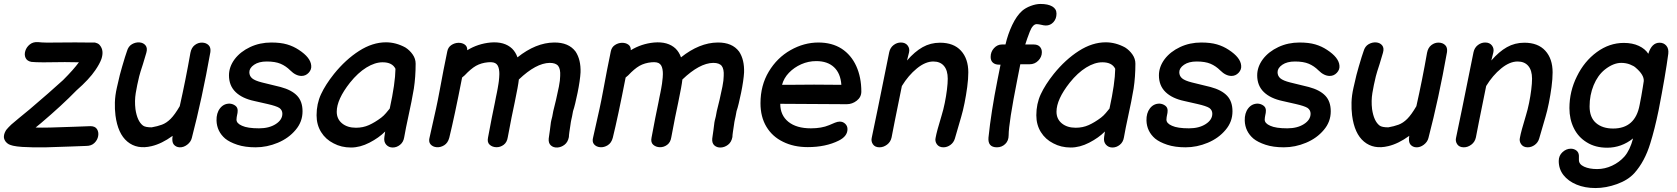

<svg xmlns="http://www.w3.org/2000/svg" viewBox="-57 -745 8482 971"><path d="M177 0Q227 -1 299 -4Q371 -7 379 -7Q405 -7 420.5 -22Q436 -37 439.5 -57Q443 -77 433.5 -92Q424 -107 400 -107Q392 -107 320 -104Q249 -101 197 -100Q152 -99 123 -100L151 -123Q256 -212 330 -288Q394 -344 425 -390Q447 -422 456 -447Q470 -490 448 -516Q442 -524 432 -527L426 -529Q424 -529 422 -530H379Q332 -531 250 -530Q167 -528 136 -532Q111 -534 94 -520.5Q77 -507 71 -487.5Q65 -468 72.5 -452Q80 -436 102 -432Q138 -428 271 -431Q304 -431 342 -430Q316 -394 262 -340Q194 -278 94 -193L38 -147L0 -115L-14 -101Q-19 -96 -22 -92Q-26 -88 -29 -82Q-39 -64 -37 -47Q-32 -26 -12 -15Q-3 -11 9 -8Q26 -4 55 -2Q99 1 177 0Z M851 0Q871 1 889.5 -13Q908 -27 913 -47Q965 -246 1007 -482Q1010 -505 997.5 -517Q985 -529 965 -529.5Q945 -530 928 -517Q911 -504 906 -478Q882 -341 852 -208Q827 -165 806 -144Q785 -123 762 -114.5Q739 -106 710 -101Q678 -101 666 -110Q637 -132 628 -193Q623 -235 629.5 -274.5Q636 -314 647 -359Q652 -379 666 -421Q679 -463 683 -478Q690 -502 679 -515.5Q668 -529 648.5 -530.5Q629 -532 610.5 -521.5Q592 -511 585 -486Q582 -479 575 -456Q568 -433 560.5 -407.5Q553 -382 549 -366Q543 -341 534 -301.5Q525 -262 524 -227Q523 -193 527 -161Q539 -69 587 -29Q636 12 710 -6Q761 -18 816 -58Q811 -27 822 -14Q833 -1 851 0Z M1236 0Q1293 0 1348 -23Q1403 -46 1438 -88Q1473 -129 1473 -182Q1473 -232 1445.5 -261Q1418 -290 1362 -305Q1340 -311 1268 -328Q1232 -337 1218 -349Q1204 -361 1204 -380Q1204 -401 1228 -417.5Q1252 -434 1292 -434Q1335 -434 1362 -422.5Q1389 -411 1411 -389Q1439 -361 1468 -361Q1489 -361 1504 -377Q1519 -393 1517 -413Q1514 -454 1454 -493Q1427 -511 1394.5 -520.5Q1362 -530 1315 -530Q1257 -530 1208 -507Q1159 -484 1130 -446Q1101 -407 1101 -364Q1101 -312 1134.5 -279.5Q1168 -247 1230 -234Q1272 -225 1296 -219Q1340 -209 1356 -199Q1371 -188 1371 -170Q1371 -139 1337.5 -117.5Q1304 -96 1253 -96Q1195 -96 1167 -109Q1139 -121 1139 -140Q1139 -146 1140 -152Q1141 -158 1142 -163Q1145 -174 1145 -186Q1145 -202 1132.5 -211Q1120 -220 1104 -221Q1074 -221 1055.5 -197Q1037 -173 1038 -135Q1040 -80 1082 -44Q1104 -26 1143 -13Q1182 0 1236 0Z M1718 1Q1764 1 1811.5 -23.5Q1859 -48 1891 -80L1887 -53Q1883 -28 1896 -13.5Q1909 1 1929 1Q1949 1 1966 -12.5Q1983 -26 1987 -50Q1995 -96 2009 -160Q2025 -232 2036 -297Q2045 -356 2045 -423Q2045 -448 2030 -469.5Q2015 -491 1993 -505Q1945 -531 1895 -531Q1827 -531 1759 -487.5Q1691 -444 1632 -371Q1589 -317 1566.5 -268.5Q1544 -220 1544 -162Q1544 -114 1567 -77Q1590 -40 1630 -20Q1669 1 1718 1ZM1743 -99Q1700 -99 1673 -121Q1646 -143 1646 -180Q1646 -242 1713 -327Q1753 -377 1796 -403.5Q1839 -430 1878 -430Q1927 -430 1943 -397Q1942 -324 1914 -196Q1906 -186 1895 -173Q1884 -160 1871 -150Q1839 -126 1809 -112.5Q1779 -99 1743 -99Z M2718 -44Q2716 -21 2729 -9.5Q2742 2 2761.5 1Q2781 0 2798 -13Q2815 -26 2820 -52Q2820 -60 2822.5 -77.5Q2825 -95 2827.5 -110.5Q2830 -126 2830 -128L2832 -138L2836 -156L2841 -183Q2846 -197 2852 -222Q2858 -247 2864 -276Q2870 -305 2874 -332.5Q2878 -360 2879 -379Q2881 -443 2854 -484Q2819 -531 2745 -530Q2653 -529 2560 -455Q2551 -481 2533 -499Q2494 -536 2424 -530Q2360 -524 2306 -491Q2307 -510 2293.5 -519.5Q2280 -529 2261 -528.5Q2242 -528 2225.5 -517Q2209 -506 2205 -485Q2196 -443 2186 -391Q2176 -339 2166.5 -287.5Q2157 -236 2148 -195Q2141 -163 2116 -52Q2109 -28 2120.5 -15Q2132 -2 2151.5 -0.5Q2171 1 2189.5 -10.5Q2208 -22 2215 -48Q2241 -153 2280 -353Q2287 -358 2293 -364Q2324 -397 2350 -412Q2377 -427 2411 -430Q2442 -433 2454 -421Q2466 -410 2468 -382Q2469 -373 2467.5 -353Q2466 -333 2464 -322Q2463 -314 2460 -298Q2457 -282 2456 -277L2451 -253L2446 -227Q2432 -162 2411 -49Q2406 -25 2419.5 -13Q2433 -1 2453 -0.5Q2473 0 2490 -12.5Q2507 -25 2511 -51Q2532 -164 2546 -227Q2564 -313 2567 -343Q2654 -426 2723 -427Q2754 -427 2766 -411.5Q2778 -396 2776 -361Q2776 -340 2769.5 -307Q2763 -274 2755 -240Q2747 -206 2741 -183L2736 -156L2731 -136L2729 -126Q2729 -126 2727.5 -114Q2726 -102 2724 -86.5Q2722 -71 2720 -58.5Q2718 -46 2718 -44Z M3545 -44Q3543 -21 3556 -9.5Q3569 2 3588.5 1Q3608 0 3625 -13Q3642 -26 3647 -52Q3647 -60 3649.5 -77.5Q3652 -95 3654.5 -110.5Q3657 -126 3657 -128L3659 -138L3663 -156L3668 -183Q3673 -197 3679 -222Q3685 -247 3691 -276Q3697 -305 3701 -332.5Q3705 -360 3706 -379Q3708 -443 3681 -484Q3646 -531 3572 -530Q3480 -529 3387 -455Q3378 -481 3360 -499Q3321 -536 3251 -530Q3187 -524 3133 -491Q3134 -510 3120.5 -519.5Q3107 -529 3088 -528.5Q3069 -528 3052.5 -517Q3036 -506 3032 -485Q3023 -443 3013 -391Q3003 -339 2993.5 -287.5Q2984 -236 2975 -195Q2968 -163 2943 -52Q2936 -28 2947.5 -15Q2959 -2 2978.5 -0.5Q2998 1 3016.5 -10.5Q3035 -22 3042 -48Q3068 -153 3107 -353Q3114 -358 3120 -364Q3151 -397 3177 -412Q3204 -427 3238 -430Q3269 -433 3281 -421Q3293 -410 3295 -382Q3296 -373 3294.5 -353Q3293 -333 3291 -322Q3290 -314 3287 -298Q3284 -282 3283 -277L3278 -253L3273 -227Q3259 -162 3238 -49Q3233 -25 3246.5 -13Q3260 -1 3280 -0.5Q3300 0 3317 -12.5Q3334 -25 3338 -51Q3359 -164 3373 -227Q3391 -313 3394 -343Q3481 -426 3550 -427Q3581 -427 3593 -411.5Q3605 -396 3603 -361Q3603 -340 3596.5 -307Q3590 -274 3582 -240Q3574 -206 3568 -183L3563 -156L3558 -136L3556 -126Q3556 -126 3554.5 -114Q3553 -102 3551 -86.5Q3549 -71 3547 -58.5Q3545 -46 3545 -44Z M4028 -1Q4119 -1 4185 -34Q4229 -56 4229 -92Q4229 -108 4217.5 -119Q4206 -130 4190 -130Q4179 -130 4165.5 -124.5Q4152 -119 4136 -112Q4098 -96 4044 -96Q3971 -96 3930 -129Q3889 -162 3889 -220L4225 -218Q4253 -218 4276 -236Q4299 -254 4299 -282Q4299 -354 4273.5 -410.5Q4248 -467 4199 -499Q4150 -530 4082 -530Q4009 -530 3941 -491.5Q3873 -453 3831 -383Q3789 -313 3789 -223Q3789 -154 3819 -104Q3849 -54 3903 -28Q3957 -1 4028 -1ZM3898 -316Q3907 -350 3933 -377Q3959 -404 3995 -420Q4031 -436 4071 -436Q4128 -436 4161 -405Q4194 -374 4198 -316Q4136 -317 4060 -317Q3983 -316 3924 -316H3898Z M4391 0Q4411 0 4429 -13.5Q4447 -27 4452 -50L4468 -132L4504 -310Q4537 -364 4580 -399Q4623 -434 4663 -434Q4698 -434 4717 -411.5Q4736 -389 4736 -347Q4736 -324 4732 -291.5Q4728 -259 4721 -224.5Q4714 -190 4705 -161Q4680 -79 4675 -50Q4670 -31 4681 -15.5Q4692 0 4714 0Q4733 0 4749.5 -12Q4766 -24 4772 -44Q4797 -132 4804 -154Q4813 -184 4821 -224Q4829 -264 4834.5 -305Q4840 -346 4840 -379Q4840 -448 4803 -488.5Q4766 -529 4697 -529Q4649 -529 4609 -506.5Q4569 -484 4530 -439L4540 -479Q4545 -499 4533.5 -514.5Q4522 -530 4499 -530Q4479 -530 4462 -517Q4445 -504 4440 -481Q4369 -128 4352 -50Q4347 -31 4357.5 -15.5Q4368 0 4391 0Z M4985 0Q5009 0 5026.5 -16.5Q5044 -33 5044 -61Q5044 -122 5088 -344L5103 -420H5150Q5176 -420 5194 -438.5Q5212 -457 5212 -481Q5212 -498 5201.5 -509Q5191 -520 5171 -520H5128Q5137 -549 5151 -585Q5166 -623 5186 -623Q5191 -623 5196.5 -622Q5202 -621 5207 -620Q5223 -616 5232 -616Q5255 -616 5270.5 -633Q5286 -650 5286 -676Q5286 -700 5264.5 -712.5Q5243 -725 5205 -725Q5182 -725 5155.5 -715Q5129 -705 5112 -690Q5084 -665 5062 -618.5Q5040 -572 5028 -520H5010Q4987 -520 4970 -501.5Q4953 -483 4953 -457Q4953 -438 4964.5 -428Q4976 -418 4995 -418H5003L4988 -343Q4955 -177 4942 -49Q4938 0 4985 0Z M5358 1Q5404 1 5451.5 -23.5Q5499 -48 5531 -80L5527 -53Q5523 -28 5536 -13.5Q5549 1 5569 1Q5589 1 5606 -12.5Q5623 -26 5627 -50Q5635 -96 5649 -160Q5665 -232 5676 -297Q5685 -356 5685 -423Q5685 -448 5670 -469.5Q5655 -491 5633 -505Q5585 -531 5535 -531Q5467 -531 5399 -487.5Q5331 -444 5272 -371Q5229 -317 5206.5 -268.5Q5184 -220 5184 -162Q5184 -114 5207 -77Q5230 -40 5270 -20Q5309 1 5358 1ZM5383 -99Q5340 -99 5313 -121Q5286 -143 5286 -180Q5286 -242 5353 -327Q5393 -377 5436 -403.5Q5479 -430 5518 -430Q5567 -430 5583 -397Q5582 -324 5554 -196Q5546 -186 5535 -173Q5524 -160 5511 -150Q5479 -126 5449 -112.5Q5419 -99 5383 -99Z M5939 0Q5996 0 6051 -23Q6106 -46 6141 -88Q6176 -129 6176 -182Q6176 -232 6148.5 -261Q6121 -290 6065 -305Q6043 -311 5971 -328Q5935 -337 5921 -349Q5907 -361 5907 -380Q5907 -401 5931 -417.5Q5955 -434 5995 -434Q6038 -434 6065 -422.5Q6092 -411 6114 -389Q6142 -361 6171 -361Q6192 -361 6207 -377Q6222 -393 6220 -413Q6217 -454 6157 -493Q6130 -511 6097.5 -520.5Q6065 -530 6018 -530Q5960 -530 5911 -507Q5862 -484 5833 -446Q5804 -407 5804 -364Q5804 -312 5837.5 -279.5Q5871 -247 5933 -234Q5975 -225 5999 -219Q6043 -209 6059 -199Q6074 -188 6074 -170Q6074 -139 6040.5 -117.5Q6007 -96 5956 -96Q5898 -96 5870 -109Q5842 -121 5842 -140Q5842 -146 5843 -152Q5844 -158 5845 -163Q5848 -174 5848 -186Q5848 -202 5835.5 -211Q5823 -220 5807 -221Q5777 -221 5758.5 -197Q5740 -173 5741 -135Q5743 -80 5785 -44Q5807 -26 5846 -13Q5885 0 5939 0Z M6436 0Q6493 0 6548 -23Q6603 -46 6638 -88Q6673 -129 6673 -182Q6673 -232 6645.5 -261Q6618 -290 6562 -305Q6540 -311 6468 -328Q6432 -337 6418 -349Q6404 -361 6404 -380Q6404 -401 6428 -417.5Q6452 -434 6492 -434Q6535 -434 6562 -422.5Q6589 -411 6611 -389Q6639 -361 6668 -361Q6689 -361 6704 -377Q6719 -393 6717 -413Q6714 -454 6654 -493Q6627 -511 6594.5 -520.5Q6562 -530 6515 -530Q6457 -530 6408 -507Q6359 -484 6330 -446Q6301 -407 6301 -364Q6301 -312 6334.5 -279.5Q6368 -247 6430 -234Q6472 -225 6496 -219Q6540 -209 6556 -199Q6571 -188 6571 -170Q6571 -139 6537.5 -117.5Q6504 -96 6453 -96Q6395 -96 6367 -109Q6339 -121 6339 -140Q6339 -146 6340 -152Q6341 -158 6342 -163Q6345 -174 6345 -186Q6345 -202 6332.5 -211Q6320 -220 6304 -221Q6274 -221 6255.5 -197Q6237 -173 6238 -135Q6240 -80 6282 -44Q6304 -26 6343 -13Q6382 0 6436 0Z M7105 0Q7125 1 7143.5 -13Q7162 -27 7167 -47Q7219 -246 7261 -482Q7264 -505 7251.5 -517Q7239 -529 7219 -529.5Q7199 -530 7182 -517Q7165 -504 7160 -478Q7136 -341 7106 -208Q7081 -165 7060 -144Q7039 -123 7016 -114.5Q6993 -106 6964 -101Q6932 -101 6920 -110Q6891 -132 6882 -193Q6877 -235 6883.5 -274.5Q6890 -314 6901 -359Q6906 -379 6920 -421Q6933 -463 6937 -478Q6944 -502 6933 -515.5Q6922 -529 6902.5 -530.5Q6883 -532 6864.5 -521.5Q6846 -511 6839 -486Q6836 -479 6829 -456Q6822 -433 6814.5 -407.5Q6807 -382 6803 -366Q6797 -341 6788 -301.5Q6779 -262 6778 -227Q6777 -193 6781 -161Q6793 -69 6841 -29Q6890 12 6964 -6Q7015 -18 7070 -58Q7065 -27 7076 -14Q7087 -1 7105 0Z M7346 0Q7366 0 7384 -13.5Q7402 -27 7407 -50L7423 -132L7459 -310Q7492 -364 7535 -399Q7578 -434 7618 -434Q7653 -434 7672 -411.5Q7691 -389 7691 -347Q7691 -324 7687 -291.5Q7683 -259 7676 -224.5Q7669 -190 7660 -161Q7635 -79 7630 -50Q7625 -31 7636 -15.5Q7647 0 7669 0Q7688 0 7704.5 -12Q7721 -24 7727 -44Q7752 -132 7759 -154Q7768 -184 7776 -224Q7784 -264 7789.5 -305Q7795 -346 7795 -379Q7795 -448 7758 -488.5Q7721 -529 7652 -529Q7604 -529 7564 -506.5Q7524 -484 7485 -439L7495 -479Q7500 -499 7488.5 -514.5Q7477 -530 7454 -530Q7434 -530 7417 -517Q7400 -504 7395 -481Q7324 -128 7307 -50Q7302 -31 7312.5 -15.5Q7323 0 7346 0Z M8012 206Q8065 206 8120.5 186Q8176 166 8208 131Q8261 72 8289 -20Q8311 -90 8331 -187Q8366 -367 8380 -473Q8383 -499 8370 -514Q8357 -529 8336 -529Q8296 -529 8279 -473Q8263 -498 8231 -513Q8199 -528 8155 -528Q8082 -528 8018.5 -481.5Q7955 -435 7918 -359Q7880 -283 7880 -198Q7880 -142 7902.5 -96.5Q7925 -51 7968 -25Q8011 2 8071 2Q8143 2 8202 -45Q8186 15 8158 47Q8132 76 8095.5 93Q8059 110 8020 110Q7981 110 7954.5 98Q7928 86 7928 64V42Q7927 25 7915 16Q7903 7 7887 7Q7864 7 7845 24.5Q7826 42 7826 69Q7826 110 7850 140.5Q7874 171 7916 188.5Q7958 206 8012 206ZM8101 -95Q8047 -95 8014.5 -123Q7982 -151 7982 -207Q7982 -264 8002.5 -314Q8023 -364 8059 -393Q8102 -427 8142 -427Q8166 -427 8186.5 -419Q8207 -411 8216 -402Q8258 -366 8256 -335L8251 -303Q8244 -258 8235 -214Q8213 -95 8101 -95Z"/></svg>

Font: Balsamiq Sans
Style: Italic
Weight: 400
Italic angle: -12°
Designer: Michael Angeles
Foundry: Balsamiq SRL
Version: Version 1.020; ttfautohint (v1.8.4.7-5d5b);gftools[0.9.26]